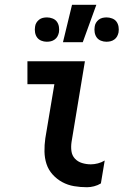

<svg xmlns="http://www.w3.org/2000/svg" viewBox="-20 -777 540 805"><path d="M345 8Q317 8 290.5 3.5Q264 -1 241 -13.5Q218 -26 200.5 -45.5Q183 -65 175 -89.5Q167 -114 166.5 -141.5Q166 -169 170 -197L208 -424H95V-520H336L280 -182Q277 -162 279.5 -143.5Q282 -125 294 -112Q306 -99 324 -93.5Q342 -88 361 -88Q375 -88 390.5 -92Q406 -96 419 -104L403 -8Q390 0 374.5 4Q359 8 345 8ZM426 -602Q414 -602 403 -606.5Q392 -611 385.5 -620Q379 -629 377 -641Q375 -653 377 -665Q378 -674 382.5 -681.5Q387 -689 394 -694.5Q401 -700 409.5 -702Q418 -704 427 -704Q439 -704 450.5 -699.5Q462 -695 468.5 -686Q475 -677 477 -665Q479 -653 477 -641Q475 -632 471 -624.5Q467 -617 459.5 -611.5Q452 -606 443.5 -604Q435 -602 426 -602ZM176 -602Q164 -602 153 -606.5Q142 -611 135.5 -620Q129 -629 127 -641Q125 -653 127 -665Q128 -674 132.5 -681.5Q137 -689 144 -694.5Q151 -700 159.5 -702Q168 -704 177 -704Q189 -704 200.5 -699.5Q212 -695 218.5 -686Q225 -677 227 -665Q229 -653 227 -641Q225 -632 221 -624.5Q217 -617 209.5 -611.5Q202 -606 193.5 -604Q185 -602 176 -602ZM244 -600 282 -757H384L327 -600Z"/></svg>

Font: Iosevka Oblique
Style: Bold
Weight: 700
Italic angle: -9°
Monospace: yes
Designer: Belleve Invis
Foundry: Belleve Invis
Version: Version 32.5.0; ttfautohint (v1.8.4)